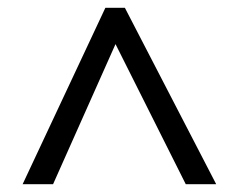

<svg xmlns="http://www.w3.org/2000/svg" viewBox="-20 -739 612 492"><path d="M38 -267H116L276 -626L456 -267H534L300 -719H250Z"/></svg>

Font: Noto Sans Cuneiform
Style: Regular
Weight: 400
Designer: Monotype Design Team
Foundry: Monotype Imaging Inc.
Version: Version 2.001